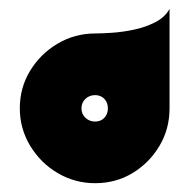

<svg xmlns="http://www.w3.org/2000/svg" viewBox="-20 -416 430 436"><path d="M196 0Q150 0 111 -23Q72 -46 48.5 -85Q25 -124 25 -170Q25 -217 48.5 -255.5Q72 -294 111 -317Q150 -340 196 -340Q209 -340 233 -341.5Q257 -343 283.5 -348.5Q310 -354 332.5 -365.5Q355 -377 365 -396V-170Q365 -123 342 -84.5Q319 -46 281 -23Q243 0 196 0ZM196 -140Q209 -140 217 -148.5Q225 -157 225 -170Q225 -183 217 -191.5Q209 -200 196 -200Q183 -200 174 -191.5Q165 -183 165 -170Q165 -157 174 -148.5Q183 -140 196 -140Z"/></svg>

Font: Reem Kufi Ink
Style: Bold
Weight: 700
Designer: Khaled Hosny
Version: Version 1.002